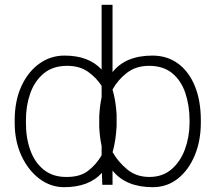

<svg xmlns="http://www.w3.org/2000/svg" viewBox="-20 -770 896 800"><path d="M816.8 -268.5V-258.5Q816.8 -183.6 791.5 -122.7Q766.3 -61.8 721.2 -25.9Q676.1 9.9 616.5 9.9Q504.3 9.9 448.9 -59.3V0H406.2L404.5 -50.1Q351.6 9.9 247.2 9.9Q190.7 9.9 144 -25.4Q97.3 -60.7 69.2 -121.4Q41.2 -182.2 41.2 -258.5V-268.5Q41.2 -349.1 68.7 -409.8Q96.2 -470.5 143.3 -504.4Q190.3 -538.4 248.6 -538.4Q350.1 -538.4 403.4 -480.1V-750H448.9V-469.5Q503.2 -538.4 615.1 -538.4Q676.8 -538.4 722.1 -505Q767.4 -471.6 792.1 -411Q816.8 -350.5 816.8 -268.5ZM88.1 -268.5V-258.5Q87.7 -196 106.2 -144.5Q124.6 -93 162.5 -62.7Q200.3 -32.3 257.1 -32.7Q313.6 -32.3 347.5 -58.6Q381.4 -84.9 403.4 -122.9V-162.3Q395.6 -197.4 393.5 -240.1V-286.9Q396 -329.9 403.4 -365.1V-412.3Q382.1 -445.7 347.1 -470.7Q312.1 -495.7 259.9 -495.7Q199.9 -495.7 161.8 -463.6Q123.6 -431.5 105.6 -379.6Q87.7 -327.8 88.1 -268.5ZM769.9 -258.5V-268.5Q769.5 -331.7 752 -383.2Q734.4 -434.7 697.3 -465.2Q660.2 -495.7 600.9 -495.7Q546.5 -495.7 508.7 -466.4Q470.9 -437.1 448.9 -397V-396.3Q462.4 -351.9 465.9 -292.6V-244.3Q462.4 -182.2 449.2 -136Q471.2 -96.9 509.2 -64.8Q547.2 -32.7 602.3 -32.7Q657.3 -32.7 694.4 -64.5Q731.5 -96.2 750.5 -147.7Q769.5 -199.2 769.9 -258.5Z"/></svg>

Font: Inter Thin BETA
Style: Regular
Weight: 100
Designer: Rasmus Andersson
Foundry: rsms
Version: Version 3.011;git-f93a4a705